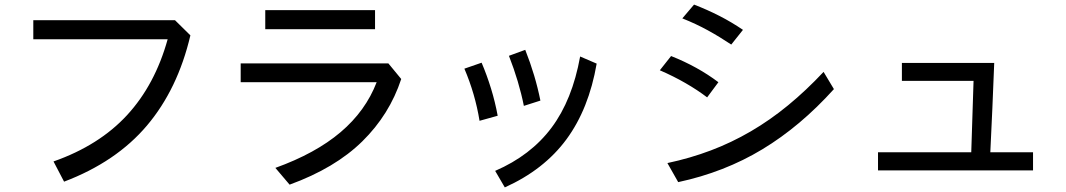

<svg xmlns="http://www.w3.org/2000/svg" viewBox="-20 -741 4640 836"><path d="M125 -653H742L809 -587Q754 -353 620 -194.5Q486 -36 259 50L213 -38Q412 -108 533.5 -240Q655 -372 710 -570H125Z M1028 -465H1671L1727 -397Q1676 -242 1557.5 -125.5Q1439 -9 1241 63L1179 -10Q1354 -73 1463 -165.5Q1572 -258 1620 -383H1028ZM1135 -697H1613V-614H1135Z M2578 -464Q2544 -267 2446.5 -134.5Q2349 -2 2178 75L2136 3Q2291 -64 2381.5 -185Q2472 -306 2506 -495ZM2267 -524Q2311 -413 2333 -303L2261 -280Q2240 -385 2196 -498ZM2077 -468Q2100 -414 2118 -355.5Q2136 -297 2147 -237L2068 -215Q2049 -332 2002 -442Z M3002 -721Q3059 -699 3112 -672Q3165 -645 3215 -611L3164 -547Q3113 -581 3062 -609Q3011 -637 2951 -661ZM2902 -497Q3018 -451 3108 -383L3059 -317Q3017 -349 2965 -379Q2913 -409 2853 -435ZM2886 -31Q2985 -52 3075 -86Q3165 -120 3249 -169Q3333 -218 3411.5 -282.5Q3490 -347 3566 -428L3611 -353Q3465 -191 3299.5 -91Q3134 9 2933 52Z M3907 -467H4309Q4305 -365 4301 -271.5Q4297 -178 4292 -78H4478V1H3803V-78H4209L4219 -389H3907Z"/></svg>

Font: BM YEONSUNG
Style: Regular
Weight: 400
Designer: Bongjin Kim; Myungsoo Han; Jaehyun Keum; Jihee Min; Dokyung Lee; Chorong Kim; Jooyeon Kang; Sang-a Kim;
Foundry: Sandoll Communications Inc.
Version: Version 1.000;PS 1;hotconv 16.6.51;makeotf.lib2.5.65220